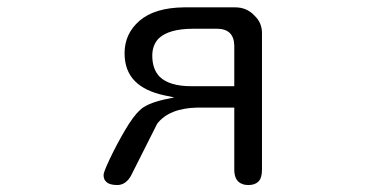

<svg xmlns="http://www.w3.org/2000/svg" viewBox="-20 -499 1040 535"><path d="M492.2 -478.5Q411.1 -477.5 369.1 -441.4Q327.1 -405.3 327.1 -350.6Q327.1 -301.8 356.4 -272.5Q383.8 -245.1 437.5 -233.4L465.8 -227.5L437.5 -221.7Q387.7 -210 370.1 -192.4Q351.6 -175.8 328.1 -135.7Q304.7 -95.7 286.6 -57.6Q268.6 -19.5 268.6 -11.7Q268.6 1 275.4 6.8Q284.2 16.6 306.6 16.6Q330.1 16.6 344.7 -8.8L418 -154.3Q451.2 -197.3 529.3 -199.2H632.8V-26.4Q632.8 5.9 655.3 13.7Q662.1 16.6 671.9 16.6Q690.4 16.6 700.2 6.8Q710 -2.9 710 -26.4V-407.2Q710 -435.5 689.5 -455.1Q668 -478.5 635.7 -478.5ZM632.8 -258.8H512.7Q452.1 -258.8 424.8 -285.2Q404.3 -306.6 404.3 -343.8Q404.3 -373 421.9 -391.6Q450.2 -418.9 518.6 -418.9H585.9Q631.8 -418 632.8 -372.1Z"/></svg>

Font: FakePearl
Style: Light
Weight: 350
Version: Version 1.2